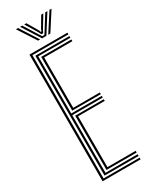

<svg xmlns="http://www.w3.org/2000/svg" viewBox="-244 -1004 822 1050"><g transform="rotate(-30 167.0 -478.5)"><path d="M64 0V-800H304V-789.2H76.5V-10.8H304V0ZM88.8 -21.5V-778.5H304V-767.8H101V-406.8H294V-396H101V-32.2H304V-21.5ZM113.5 -417.5V-757H304V-746.2H125.8V-428.2H294V-417.5ZM113.5 -43V-385.5H294V-374.8H125.8V-53.8H304V-43ZM69.2 -957H82.8L156.2 -842.5H143.2ZM95.5 -957H109L162.2 -872L175.5 -852H188.2L201.2 -872L254.5 -957H268L195.5 -842.5H168.2ZM121.5 -957H135.2L176 -887.5L179.2 -877H184.8L187.8 -887.5L228.8 -957H242.2L196 -880.8L187.5 -863.8H176.2L167.8 -880.8ZM281 -957H294.2L220.5 -842.5H207.2Z"/></g></svg>

Font: Big Shoulders Inline Text Light
Style: Regular
Weight: 300
Designer: Patric King
Foundry: XO Type Co
Version: Version 1.000